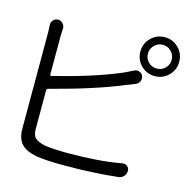

<svg xmlns="http://www.w3.org/2000/svg" viewBox="-117 -922 1046 1053"><g transform="rotate(15 406.0 -395.0)"><path d="M144.5 -366.2Q136.7 -364.3 136.7 -356.4V-137.7Q136.7 -100.6 152.8 -85.4Q168.9 -70.3 208 -61.5Q259.8 -53.7 342.8 -53.7Q518.6 -53.7 644.5 -77.1Q660.2 -80.1 672.4 -70.3Q684.6 -60.5 684.6 -44.9Q684.6 -27.3 672.9 -14.2Q661.1 -1 643.6 1Q504.9 16.6 339.8 16.6Q235.4 16.6 181.6 7.8Q122.1 -2.9 93.8 -32.2Q65.4 -61.5 65.4 -119.1V-670.9L63.5 -709Q63.5 -723.6 73.2 -734.4Q84 -747.1 100.6 -747.1Q117.2 -747.1 127.9 -734.4Q138.7 -723.6 138.7 -708L136.7 -670.9V-445.3Q136.7 -437.5 144.5 -439.5Q366.2 -493.2 524.4 -560.5Q549.8 -572.3 574.2 -585Q587.9 -592.8 603 -587.9Q618.2 -583 624 -569.3Q630.9 -553.7 625 -539.1Q619.1 -524.4 603.5 -517.6Q569.3 -502.9 548.8 -496.1Q398.4 -432.6 144.5 -366.2ZM691.4 -627.9Q719.7 -627.9 739.3 -647.5Q758.8 -667 758.8 -694.8Q758.8 -722.7 739.3 -742.7Q719.7 -762.7 691.4 -762.7Q663.1 -762.7 643.6 -742.7Q624 -722.7 624 -694.8Q624 -667 643.6 -647.5Q663.1 -627.9 691.4 -627.9ZM691.4 -805.7Q737.3 -805.7 769.5 -773.4Q801.8 -741.2 801.8 -695.3Q801.8 -649.4 769.5 -617.2Q737.3 -585 691.4 -585Q645.5 -585 613.3 -617.2Q581.1 -649.4 581.1 -695.3Q581.1 -741.2 613.3 -773.4Q645.5 -805.7 691.4 -805.7Z"/></g></svg>

Font: Gen Jyuu Gothic P Normal
Style: Regular
Weight: 300
Designer: [Source Han Sans]
Ryoko NISHIZUKA  (kana & ideographs); Paul D. Hunt (Latin, Greek & Cyrillic); Wenlong ZHANG  (bopomofo
Version: Version 1.002.20150607